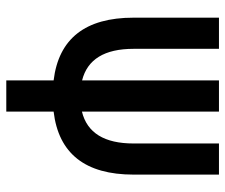

<svg xmlns="http://www.w3.org/2000/svg" viewBox="-74 -660 733 626"><g transform="rotate(90 293.0 -346.5)"><path d="M241.7 -247.1V-693.4H343.3V-246.6Q447.3 -272 447.3 -415V-693.4H548.8V-415Q548.8 -178.7 343.3 -154.3V0H241.7V-154.3Q37.1 -179.2 37.1 -415V-693.4H138.7V-415Q138.7 -272.9 241.7 -247.1Z"/></g></svg>

Font: CaskaydiaMono NF
Style: Regular
Weight: 400
Designer: Aaron Bell
Foundry: Saja Typeworks
Version: Version 2111.001; ttfautohint (v1.8.4);Nerd Fonts 3.1.1